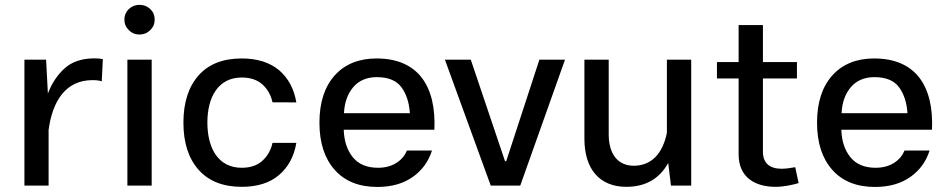

<svg xmlns="http://www.w3.org/2000/svg" viewBox="-20 -757 3857 783"><path d="M79.6 0H178.2V-227.1C193.8 -344.2 247.6 -430.2 356.9 -430.2C372.6 -430.2 385.3 -428.7 395 -425.3L399.4 -516.1C389.2 -518.1 377.9 -519 365.7 -519C314.5 -519 273.4 -505.4 243.7 -478.5C213.9 -451.7 190.9 -417 175.3 -375.5L168 -513.7H79.6Z M487.3 -677.2C487.3 -660.2 493.2 -646 505.4 -634.3C517.1 -622.1 531.7 -616.2 548.8 -616.2C565.9 -616.2 580.6 -622.1 592.8 -634.3C605 -646 610.8 -660.2 610.8 -677.2C610.8 -694.3 605 -708.5 592.8 -720.2C580.6 -731.4 565.9 -737.3 548.8 -737.3C514.2 -737.3 487.3 -710.9 487.3 -677.2ZM499.5 0H598.6V-513.7H499.5Z M965.8 -518.6C889.2 -518.6 830.6 -495.6 789.6 -449.2C748.5 -402.8 728 -338.4 728 -256.8C728 -175.3 748.5 -111.3 789.6 -64.9C830.6 -18.6 889.2 4.9 965.8 4.9C1029.8 4.9 1080.6 -11.2 1118.2 -43.5C1155.8 -75.7 1179.2 -119.1 1188.5 -174.3H1091.3C1085 -145.5 1071.8 -121.6 1050.8 -102.1C1029.8 -82.5 1001.5 -72.8 965.8 -72.8C869.1 -72.8 825.7 -153.8 825.7 -257.3C825.7 -360.4 869.6 -440.9 965.8 -440.9C1001.5 -440.9 1029.8 -431.2 1050.8 -412.1C1071.8 -392.6 1085 -368.7 1091.3 -339.8L1188.5 -339.4C1179.2 -394.5 1155.8 -438.5 1118.2 -470.7C1080.1 -502.4 1029.3 -518.6 965.8 -518.6Z M1751.5 -228C1759.3 -403.3 1687 -518.6 1515.6 -518.6C1443.8 -518.6 1386.7 -495.6 1345.2 -449.7C1303.7 -403.3 1282.7 -339.4 1282.7 -256.8C1282.7 -174.3 1303.7 -110.4 1345.2 -64C1386.7 -17.6 1444.3 5.4 1519 5.4C1577.1 5.4 1625 -8.3 1663.6 -35.6C1701.7 -62.5 1727.5 -98.6 1741.7 -143.1H1639.6C1623.5 -104 1583 -72.8 1522 -72.8C1476.6 -72.8 1442.4 -86.9 1418.9 -115.7C1395.5 -144.5 1383.3 -181.6 1381.8 -228ZM1382.8 -295.4C1384.8 -338.9 1397.5 -374.5 1420.9 -401.9C1443.8 -428.7 1476.1 -442.4 1516.6 -442.4C1564 -442.4 1597.7 -428.2 1617.7 -400.4C1637.7 -372.6 1648.9 -337.4 1651.4 -295.4Z M2039.6 -99.6 1899.9 -513.7H1794.4L1981.4 0H2101.6L2284.2 -513.7H2179.7L2044.4 -99.6Z M2363.3 -190.9C2363.3 -67.9 2424.8 4.9 2534.2 4.9C2611.8 4.9 2668.9 -27.3 2705.1 -92.3L2716.3 0H2798.8V-513.7H2699.7V-215.3C2682.1 -128.9 2635.3 -81.1 2564.5 -81.1C2499.5 -81.1 2462.4 -128.9 2462.4 -209V-513.7H2363.3Z M3223.1 -75.2C3209 -72.8 3186.5 -68.8 3167.5 -68.8C3120.1 -68.8 3091.3 -90.8 3091.3 -138.2V-437H3230V-503.9H3091.3V-654.8H2992.2V-503.9H2903.8V-437H2992.2V-127.4C2992.2 -33.2 3059.6 4.9 3142.6 4.9C3175.3 4.9 3208 -2 3236.8 -10.3Z M3780.8 -228C3788.6 -403.3 3716.3 -518.6 3544.9 -518.6C3473.1 -518.6 3416 -495.6 3374.5 -449.7C3333 -403.3 3312 -339.4 3312 -256.8C3312 -174.3 3333 -110.4 3374.5 -64C3416 -17.6 3473.6 5.4 3548.3 5.4C3606.4 5.4 3654.3 -8.3 3692.9 -35.6C3731 -62.5 3756.8 -98.6 3771 -143.1H3668.9C3652.8 -104 3612.3 -72.8 3551.3 -72.8C3505.9 -72.8 3471.7 -86.9 3448.2 -115.7C3424.8 -144.5 3412.6 -181.6 3411.1 -228ZM3412.1 -295.4C3414.1 -338.9 3426.8 -374.5 3450.2 -401.9C3473.1 -428.7 3505.4 -442.4 3545.9 -442.4C3593.3 -442.4 3627 -428.2 3647 -400.4C3667 -372.6 3678.2 -337.4 3680.7 -295.4Z"/></svg>

Font: Estedad Medium
Style: Regular
Weight: 500
Designer: Amin Abedi
Version: Version 7.3